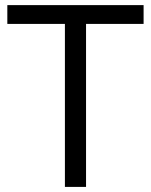

<svg xmlns="http://www.w3.org/2000/svg" viewBox="-20 -734 593 754"><path d="M543.9 -640.1H317.9V0H234.9V-640.1H8.8V-713.9H543.9Z"/></svg>

Font: Open Sans Hebrew
Style: Regular
Weight: 400
Foundry: Ascender Corporation, Yanek Iontef
Version: Version 2.001;PS 002.001;hotconv 1.0.70;makeotf.lib2.5.58329